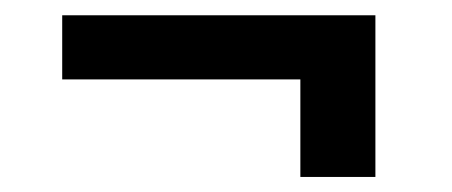

<svg xmlns="http://www.w3.org/2000/svg" viewBox="-20 -413 589 250"><path d="M468.8 -182.6H371.1V-309.6H61V-393.1H468.8Z"/></svg>

Font: Vazir Black FD
Style: Black-FD
Weight: 900
Designer: Saber Rastikerdar
Foundry: Saber Rastikerdar
Version: Version 30.0.0